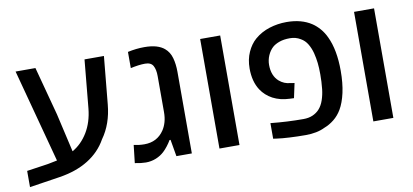

<svg xmlns="http://www.w3.org/2000/svg" viewBox="-64 -851 2341 1089"><g transform="rotate(-10 1106.0 -306.5)"><path d="M31.7 28.8V-64.5L154.3 -82.5Q182.6 -87.4 208.5 -93.3L64.9 -630.9H179.2L253.9 -351.1L304.7 -129.4Q357.9 -159.7 392.8 -217Q427.7 -274.4 435.5 -352.5L461.9 -630.9H573.7L547.4 -356.4Q537.1 -245.6 481 -167.5Q442.9 -99.1 373.8 -56.2Q304.7 -13.2 206.5 2Q159.7 9.3 116 15.9Q72.3 22.5 31.7 28.8Z M703.6 5.4Q677.7 5.4 640.6 -2L652.3 -104.5Q683.1 -97.7 713.4 -97.7Q786.6 -97.7 826.2 -156.2Q839.4 -175.8 846.7 -201.4Q854 -227.1 854 -258.3V-465.8Q854 -503.4 841.8 -525.4Q829.6 -547.4 795.9 -547.4Q760.3 -547.4 711.9 -536.6V-629.9Q760.7 -640.6 807.6 -640.6Q848.1 -640.6 876.5 -632.1Q904.8 -623.5 922.4 -608.4Q948.7 -586.4 958.7 -550.5Q968.8 -514.6 968.8 -469.7V0H879.9L863.3 -96.7H857.4Q848.1 -80.6 835 -63.7Q821.8 -46.9 810.1 -36.1Q790 -17.1 762.5 -5.9Q734.9 5.4 703.6 5.4Z M1127.9 0V-630.9H1243.2V0Z M1623 9.8Q1575.2 9.8 1530.5 7.3Q1485.8 4.9 1459.5 1L1437.5 -2V-91.8Q1532.2 -82 1626 -82Q1656.7 -82 1679.7 -92Q1702.6 -102.1 1717.8 -118.7Q1735.8 -138.2 1746.1 -168.2Q1756.3 -198.2 1759.8 -230Q1762.2 -253.9 1763.2 -272.9Q1764.2 -292 1764.2 -315.4Q1764.2 -353 1761 -381.3Q1757.8 -409.7 1750.5 -439Q1742.7 -468.8 1728.3 -492.9Q1713.9 -517.1 1690.4 -530.3Q1663.6 -546.9 1628.9 -546.9Q1594.2 -546.9 1568.8 -537.8Q1543.5 -528.8 1528.3 -515.1Q1509.8 -498 1498.5 -472.2Q1487.3 -446.3 1487.3 -418Q1487.3 -356 1524.4 -322.8Q1553.2 -297.9 1589.4 -295.9L1611.8 -292L1593.8 -208L1569.8 -209Q1515.1 -210.9 1473.1 -232.9Q1432.1 -254.9 1407.7 -292Q1375 -342.3 1375 -417Q1375 -469.2 1393.8 -511Q1412.6 -552.7 1442.4 -578.6Q1479.5 -610.4 1527.3 -625.5Q1575.2 -640.6 1626.5 -640.6Q1712.4 -640.6 1770.5 -602.1Q1792.5 -587.4 1812 -564.9Q1831.5 -542.5 1845.2 -512.7Q1881.8 -435.5 1881.8 -315.4Q1881.8 -244.1 1869.6 -189.2Q1857.4 -134.3 1835.9 -97.7Q1817.4 -66.4 1790.8 -45.2Q1764.2 -23.9 1734.4 -12.7Q1689 9.8 1623 9.8Z M2014.2 0V-630.9H2129.4V0Z"/></g></svg>

Font: Open Sans SemiBold
Style: Regular
Weight: 600
Designer: Monotype Design Team
Foundry: Monotype Imaging Inc.
Version: Version 3.003; ttfautohint (v1.8.4)